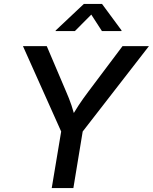

<svg xmlns="http://www.w3.org/2000/svg" viewBox="-20 -964 783 984"><path d="M245.1 0 293.5 -290 97.7 -727.5H219.7L318.4 -495.6Q334.5 -459 346.4 -424.1Q358.4 -389.2 369.1 -340.3H333.5Q359.9 -389.6 383.3 -424.8Q406.7 -460 433.6 -495.6L607.9 -727.5H743.2L403.8 -290L356 0ZM363.8 -804.7H264.6L265.6 -808.1L409.7 -943.8H502.9L603 -808.1L602.1 -804.7H502.4L447.8 -889.2Z"/></svg>

Font: Inter 17pt Medium
Style: Italic
Weight: 500
Italic angle: -9.3988°
Version: Version 4.001;git-66647c0bb